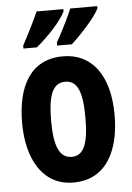

<svg xmlns="http://www.w3.org/2000/svg" viewBox="-55 -807 592 858"><g transform="rotate(-5 241.5 -378.0)"><path d="M414 -756V-766H293C282 -739 254 -680 220 -619V-606H286C329 -645 395 -716 414 -756ZM262 -756V-766H142C130 -738 102 -681 69 -619V-606H129C183 -650 242 -714 262 -756ZM449 -274C449 -457 368 -556 242 -556C96 -556 34 -440 34 -274C34 -120 98 10 240 10C392 10 449 -123 449 -274ZM164 -273C164 -391 187 -442 242 -442C296 -442 318 -391 318 -274C318 -157 296 -105 242 -105C188 -105 164 -158 164 -273Z"/></g></svg>

Font: Noto Sans Malayalam ExtraCondensed
Style: Bold
Weight: 700
Width: 2
Designer: Jelle Bosma - Monotype Design Team
Foundry: Monotype Imaging Inc.
Version: Version 2.104